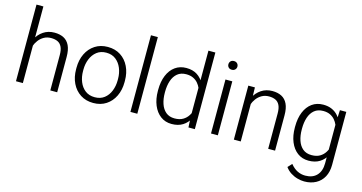

<svg xmlns="http://www.w3.org/2000/svg" viewBox="-94 -1177 3426 1815"><g transform="rotate(15 1619.5 -270.0)"><path d="M141.6 0H74.2V-750H141.6ZM97.2 -304.7Q100.1 -369.6 127 -422.6Q153.8 -475.6 200.4 -506.8Q247.1 -538.1 308.6 -538.1Q361.3 -538.1 399.2 -518.6Q437 -499 457.3 -456.5Q477.5 -414.1 477.5 -344.7V0H410.2V-345.2Q410.2 -396 395.8 -425.8Q381.3 -455.6 354.7 -468Q328.1 -480.5 291 -480.5Q251.5 -480.5 221.2 -463.4Q190.9 -446.3 169.9 -418.5Q148.9 -390.6 137.9 -357.9Q127 -325.2 126.5 -293.9Z M593.8 -271.5Q593.8 -348.1 623 -408.4Q652.3 -468.8 705.6 -503.4Q758.8 -538.1 830.6 -538.1Q903.3 -538.1 956.5 -503.4Q1009.8 -468.8 1038.8 -408.4Q1067.9 -348.1 1067.9 -271.5V-256.8Q1067.9 -180.2 1038.8 -119.9Q1009.8 -59.6 956.8 -24.9Q903.8 9.8 831.5 9.8Q759.3 9.8 705.8 -24.9Q652.3 -59.6 623 -119.9Q593.8 -180.2 593.8 -256.8ZM661.6 -256.8Q661.6 -200.7 680.9 -152.6Q700.2 -104.5 738 -75.4Q775.9 -46.4 831.5 -46.4Q886.7 -46.4 924.3 -75.4Q961.9 -104.5 981.2 -152.6Q1000.5 -200.7 1000.5 -256.8V-271.5Q1000.5 -327.1 981 -375Q961.4 -422.9 923.8 -452.4Q886.2 -481.9 830.6 -481.9Q775.4 -481.9 737.8 -452.4Q700.2 -422.9 680.9 -375Q661.6 -327.1 661.6 -271.5Z M1261.7 0H1194.3V-750H1261.7Z M1598.1 9.8Q1535.6 9.8 1489.7 -24.7Q1443.8 -59.1 1418.7 -119.6Q1393.6 -180.2 1393.6 -258.8V-269Q1393.6 -350.6 1418.7 -411.1Q1443.8 -471.7 1490 -504.9Q1536.1 -538.1 1599.1 -538.1Q1662.1 -538.1 1705.3 -510.3Q1748.5 -482.4 1774.2 -432.6Q1799.8 -382.8 1808.6 -315.4V-206.1Q1800.8 -142.6 1775.6 -94Q1750.5 -45.4 1706.5 -17.8Q1662.6 9.8 1598.1 9.8ZM1611.8 -48.3Q1660.6 -48.3 1693.4 -67.4Q1726.1 -86.4 1745.8 -118.4Q1765.6 -150.4 1774.9 -188V-331.1Q1769.5 -356.9 1758.3 -383.3Q1747.1 -409.7 1728.3 -431.6Q1709.5 -453.6 1681.2 -467Q1652.8 -480.5 1612.8 -480.5Q1560.5 -480.5 1526.9 -452.4Q1493.2 -424.3 1477.3 -376.2Q1461.4 -328.1 1461.4 -269V-258.8Q1461.4 -199.7 1477.3 -152.1Q1493.2 -104.5 1526.6 -76.4Q1560.1 -48.3 1611.8 -48.3ZM1762.2 0 1756.8 -102.5V-750H1824.7V0Z M2016.1 -717.8Q2036.6 -717.8 2048.6 -705.3Q2060.5 -692.9 2060.5 -674.8Q2060.5 -657.7 2048.6 -645.3Q2036.6 -632.8 2016.1 -632.8Q1995.1 -632.8 1983.6 -645.3Q1972.2 -657.7 1972.2 -674.8Q1972.2 -692.4 1983.6 -705.1Q1995.1 -717.8 2016.1 -717.8ZM2049.8 0H1982.9V-528.3H2049.8Z M2273.9 0H2206.5V-528.3H2271L2273.9 -415.5ZM2229.5 -304.7Q2232.4 -369.6 2259.3 -422.6Q2286.1 -475.6 2332.8 -506.8Q2379.4 -538.1 2440.9 -538.1Q2493.7 -538.1 2531.5 -518.6Q2569.3 -499 2589.6 -456.5Q2609.9 -414.1 2609.9 -344.7V0H2542.5V-345.2Q2542.5 -396 2528.1 -425.8Q2513.7 -455.6 2487.1 -468Q2460.4 -480.5 2423.3 -480.5Q2383.8 -480.5 2353.5 -463.4Q2323.2 -446.3 2302.2 -418.5Q2281.2 -390.6 2270.3 -357.9Q2259.3 -325.2 2258.8 -293.9Z M2950.2 210Q2918.9 210 2883.8 200.4Q2848.6 190.9 2816.9 170.7Q2785.2 150.4 2762.7 119.1L2799.8 79.1Q2832 118.7 2868.4 136.5Q2904.8 154.3 2945.3 154.3Q3017.6 154.3 3057.6 111.8Q3097.7 69.3 3097.7 -6.8V-412.1L3103 -528.3H3165.5V-9.8Q3165.5 59.1 3138.7 108.4Q3111.8 157.7 3063.2 183.8Q3014.6 210 2950.2 210ZM2938.5 9.8Q2875.5 9.8 2829.6 -24.7Q2783.7 -59.1 2758.8 -119.6Q2733.9 -180.2 2733.9 -258.8V-269Q2733.9 -350.6 2758.8 -411.1Q2783.7 -471.7 2829.6 -504.9Q2875.5 -538.1 2939.5 -538.1Q2986.8 -538.1 3022.9 -522.2Q3059.1 -506.3 3084.7 -477.1Q3110.4 -447.8 3126.2 -406.7Q3142.1 -365.7 3149.4 -315.4V-206.1Q3141.6 -142.6 3116.2 -94Q3090.8 -45.4 3046.6 -17.8Q3002.4 9.8 2938.5 9.8ZM2952.6 -48.3Q3001.5 -48.3 3033.7 -67.4Q3065.9 -86.4 3085.4 -118.4Q3105 -150.4 3114.7 -188V-331.1Q3108.9 -356.9 3097.9 -383.3Q3086.9 -409.7 3068.1 -431.6Q3049.3 -453.6 3021.2 -467Q2993.2 -480.5 2953.6 -480.5Q2900.9 -480.5 2867.2 -452.4Q2833.5 -424.3 2817.6 -376.2Q2801.8 -328.1 2801.8 -269V-258.8Q2801.8 -199.7 2817.6 -152.1Q2833.5 -104.5 2866.9 -76.4Q2900.4 -48.3 2952.6 -48.3Z"/></g></svg>

Font: Heebo Light
Style: Regular
Weight: 300
Designer: Oded Ezer
Foundry: Ezer Type House
Version: Version 3.100